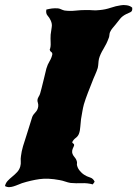

<svg xmlns="http://www.w3.org/2000/svg" viewBox="-75 -749 560 784"><path d="M303.7 3.9Q282.2 -2 258.8 -1Q235.4 0 212.9 -2Q202.1 -3.9 190.9 -7.8Q179.7 -11.7 168 -13.7Q121.1 -22.5 86.4 -17.6Q51.8 -12.7 14.6 -1Q6.8 2 -1.5 5.4Q-9.8 8.8 -18.6 11.7Q-27.3 14.6 -36.6 15.1Q-45.9 15.6 -54.7 10.7Q-51.8 -2 -43.5 -10.7Q-35.2 -19.5 -24.9 -27.8Q-14.6 -36.1 -5.4 -45.9Q3.9 -55.7 7.8 -69.3Q10.7 -80.1 9.8 -90.3Q8.8 -100.6 10.7 -112.3Q12.7 -129.9 19 -151.9Q25.4 -173.8 32.2 -193.4Q39.1 -213.9 44.9 -233.9Q50.8 -253.9 56.6 -271.5Q60.5 -281.2 69.8 -290.5Q79.1 -299.8 81.1 -314.5Q82 -322.3 79.6 -329.6Q77.1 -336.9 78.1 -341.8Q79.1 -348.6 83 -354.5Q86.9 -360.4 88.9 -367.2Q90.8 -372.1 91.8 -377.9Q92.8 -383.8 94.7 -388.7Q99.6 -406.2 104.5 -428.2Q109.4 -450.2 114.3 -468.8Q119.1 -485.4 127.4 -499Q135.7 -512.7 138.7 -527.3Q138.7 -534.2 134.3 -536.6Q129.9 -539.1 127.9 -545.9Q132.8 -556.6 131.8 -574.7Q130.9 -592.8 131.8 -607.4Q133.8 -625 136.2 -638.2Q138.7 -651.4 131.8 -666Q127 -676.8 119.1 -685.5Q111.3 -694.3 114.3 -710Q126 -712.9 137.2 -714.4Q148.4 -715.8 162.1 -714.8Q168.9 -713.9 174.8 -710.9Q180.7 -708 188.5 -706.1Q210.9 -703.1 232.9 -705.6Q254.9 -708 275.4 -708Q295.9 -708 305.7 -707Q315.4 -706.1 333 -708Q355.5 -710 377 -717.3Q398.4 -724.6 418.9 -727.5Q428.7 -729.5 442.4 -727.5Q456.1 -725.6 464.8 -717.8Q466.8 -703.1 457.5 -699.2Q448.2 -695.3 440.4 -691.4Q424.8 -683.6 416 -672.9Q407.2 -662.1 396.5 -648.4Q389.6 -639.6 384.3 -633.8Q378.9 -627.9 374 -617.2Q372.1 -612.3 371.6 -605Q371.1 -597.7 368.2 -591.8Q360.4 -570.3 347.2 -548.8Q334 -527.3 329.1 -508.8Q327.1 -499 326.7 -490.2Q326.2 -481.4 324.2 -471.7Q320.3 -459 313.5 -443.8Q306.6 -428.7 300.8 -413.1Q293 -393.6 283.7 -369.6Q274.4 -345.7 267.6 -323.2Q263.7 -308.6 261.2 -293.5Q258.8 -278.3 255.9 -262.7Q253.9 -248 252.9 -231.4Q252 -214.8 247.1 -202.1Q243.2 -192.4 233.9 -185.5Q224.6 -178.7 219.7 -168Q221.7 -164.1 225.1 -162.1Q228.5 -160.2 227.5 -154.3Q224.6 -148.4 221.7 -141.1Q218.8 -133.8 219.7 -126Q221.7 -116.2 229 -107.9Q236.3 -99.6 238.3 -91.8Q240.2 -85.9 239.3 -81.1Q238.3 -76.2 240.2 -71.3Q243.2 -60.5 251.5 -50.8Q259.8 -41 267.6 -36.1Q279.3 -28.3 292.5 -24.4Q305.7 -20.5 311.5 -6.8Z"/></svg>

Font: Trade Winds
Style: Regular
Weight: 400
Designer: Squid
Foundry: Font Diner, Inc DBA Sideshow
Version: Version 1.000